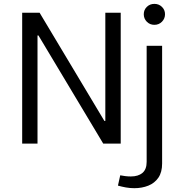

<svg xmlns="http://www.w3.org/2000/svg" viewBox="-20 -742 946 992"><path d="M589.4 217Q608.9 222.6 630.5 226.5Q652.1 230.3 673.7 230.3Q713.6 230.3 746.3 217.2Q779 204.1 798.3 176.1Q817.6 148 817.6 102.7V-505.4H737.7V94.4Q737.7 133.1 716 151.4Q694.3 169.7 655.9 169.7Q641.3 169.7 626.3 167.8Q611.2 166 601.2 163.7ZM722.8 -668.4Q722.8 -645.9 738.5 -629.8Q754.3 -613.7 777.6 -613.7Q801 -613.7 816.8 -629.8Q832.6 -645.9 832.6 -668.4Q832.6 -690.9 816.8 -706.4Q801 -722 777.6 -722Q754.3 -722 738.5 -706.4Q722.8 -690.9 722.8 -668.4ZM524.2 -676.2V-117.2H519.3L184.6 -676.2H94.6V0H173.8V-558.7H178.7L513.4 0H603.7V-676.2Z"/></svg>

Font: Estedad VF
Style: Regular
Weight: 100
Designer: Amin Abedi
Version: Version 7.3